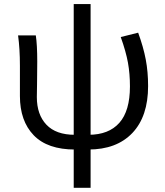

<svg xmlns="http://www.w3.org/2000/svg" viewBox="-20 -715 805 935"><path d="M77 -247.4V-394.4Q77 -477.4 68 -542.6H154.4Q161.4 -496.2 161.4 -415.8L160.4 -304.6Q160.2 -275.6 159.4 -242.2Q159.4 -157 206 -107.8Q252.6 -58.6 343.8 -58.6L345.6 13.2Q211.2 13.2 144.1 -56.4Q77 -126 77 -247.4ZM612.8 -294.2Q612.8 -356 603.1 -409.8Q593.4 -463.6 568 -534.6L652.8 -555.8Q678.4 -485.6 689.8 -425.3Q701.2 -365 701.2 -296Q701.2 -148 624.6 -67.4Q548 13.2 410 13.2L411.6 -58.6Q509.4 -58.6 561.1 -116.7Q612.8 -174.8 612.8 -294.2ZM421.2 -695.2V199.6H339V-695.2Z"/></svg>

Font: 寒蝉端黑体 Light
Style: Regular
Weight: 300
Designer: ChillDuanSans {Warren2060}; 
Source Han Sans {Ryoko NISHIZUKA 西塚涼子 (kana, bopomofo & ideographs); Paul D. Hunt (Latin, G
Foundry: ChillType&Adobe
Version: Version 1.300;Glyphs 3.3 (3306)